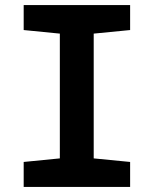

<svg xmlns="http://www.w3.org/2000/svg" viewBox="-20 -734 603 754"><path d="M73 0V-98L215 -112V-602L73 -616V-714H491V-616L348 -602V-112L491 -98V0Z"/></svg>

Font: Noto Sans Mono SemiCondensed
Style: Bold
Weight: 700
Width: 4
Designer: Monotype Design Team
Foundry: Monotype Imaging Inc.
Version: Version 2.014